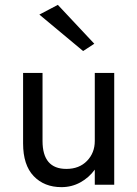

<svg xmlns="http://www.w3.org/2000/svg" viewBox="-20 -760 565 790"><path d="M142 -700 218 -740 368 -580 322 -550ZM155 -180Q155 -65 253 -65Q306 -65 338 -98Q370 -131 370 -180V-460H450V0H370V-62Q346 -29 310.5 -9.5Q275 10 233 10Q162 10 118.5 -35.5Q75 -81 75 -170V-460H155Z"/></svg>

Font: Jost
Style: Regular
Weight: 400
Version: Version 3.500